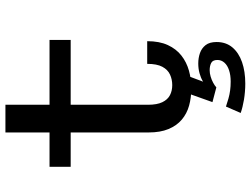

<svg xmlns="http://www.w3.org/2000/svg" viewBox="-126 -572 902 690"><g transform="rotate(-90 325.0 -227.0)"><path d="M194 -143.5V-658.5H293.5V-146.5Q293.5 -113.5 302.8 -94.5Q312 -75.5 328 -67.2Q344 -59 364 -59Q384.5 -59 402 -67Q419.5 -75 430 -94.5Q440.5 -114 440.5 -149H522Q522 -105 508 -74.8Q494 -44.5 470.2 -26Q446.5 -7.5 416.2 1Q386 9.5 353 9.5Q319 9.5 290.2 1.5Q261.5 -6.5 240 -24.8Q218.5 -43 206.2 -72.5Q194 -102 194 -143.5ZM70.5 -424V-500H526.5V-424ZM369.5 203.5Q354.5 203.5 340 202.2Q325.5 201 312 198.8Q298.5 196.5 286.2 193.5Q274 190.5 264 187L287 134Q302 139 316 143Q330 147 345 149Q360 151 377 151Q400 151 417.5 145.2Q435 139.5 444.8 128.5Q454.5 117.5 454.5 103.5Q454.5 86.5 443.8 81Q433 75.5 417.5 75.5Q406.5 75.5 394.8 79Q383 82.5 372.8 88Q362.5 93.5 356 99.5L303 85.5L333.5 0H396L367 77L360 67Q366 58 378.2 50.8Q390.5 43.5 407 39Q423.5 34.5 442 34.5Q461.5 34.5 479 40.5Q496.5 46.5 507.8 60.8Q519 75 519 100.5Q519 134 499.8 157Q480.5 180 446.8 191.8Q413 203.5 369.5 203.5Z"/></g></svg>

Font: Trispace Thin
Style: Regular
Weight: 400
Version: Version 1.210